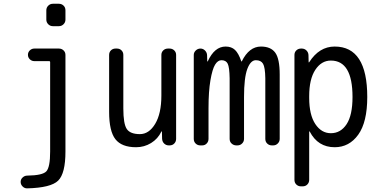

<svg xmlns="http://www.w3.org/2000/svg" viewBox="-20 -780 2040 1030"><path d="M125 230.5Q111.3 230.5 101.1 220.2Q90.8 210 90.8 195.8Q90.8 181.6 101.6 171.9Q112.3 162.1 126 162.1Q209 161.1 229 138.7Q249 116.2 249 33.2V-447.3Q249 -452.1 244.1 -452.1H164.1Q150.4 -452.1 140.1 -461.9Q129.9 -471.7 129.9 -485.8Q129.9 -500 140.1 -509.8Q150.4 -519.5 164.1 -519.5H295.9Q310.5 -519.5 320.8 -509.8Q331.1 -500 331.1 -485.4V33.2Q331.1 150.4 292 189Q252.9 227.5 125 230.5ZM263.7 -759.8H295.9Q310.5 -759.8 320.8 -750Q331.1 -740.2 331.1 -724.6V-674.8Q331.1 -660.2 320.8 -649.9Q310.5 -639.6 295.9 -639.6H263.7Q249 -639.6 238.8 -649.9Q228.5 -660.2 228.5 -674.8V-724.6Q228.5 -739.3 238.8 -749.5Q249 -759.8 263.7 -759.8Z M710 9.8Q632.8 9.8 599.1 -33.2Q565.4 -76.2 565.4 -179.7V-485.4Q565.4 -500 575.2 -509.8Q585 -519.5 599.6 -519.5H607.4Q622.1 -519.5 631.8 -509.8Q641.6 -500 641.6 -485.4V-198.2Q641.6 -115.2 660.2 -87.9Q678.7 -60.5 730.5 -60.5Q779.3 -60.5 812.5 -115.7Q845.7 -170.9 845.7 -267.6V-485.4Q845.7 -500 856 -509.8Q866.2 -519.5 880.9 -519.5H889.6Q904.3 -519.5 914.6 -509.8Q924.8 -500 924.8 -485.4V-35.2Q924.8 -20.5 915 -10.3Q905.3 0 889.6 0H885.7Q871.1 0 860.8 -9.8Q850.6 -19.5 849.6 -35.2L848.6 -74.2Q848.6 -75.2 847.7 -75.2Q845.7 -75.2 845.7 -74.2Q827.1 -35.2 790.5 -12.7Q753.9 9.8 710 9.8Z M1054.7 0Q1040 0 1029.8 -9.8Q1019.5 -19.5 1019.5 -35.2V-485.4Q1019.5 -499 1030.3 -509.3Q1041 -519.5 1055.2 -519.5Q1069.3 -519.5 1079.6 -509.3Q1089.8 -499 1090.8 -485.4L1091.8 -451.2Q1091.8 -450.2 1092.8 -450.2Q1094.7 -450.2 1094.7 -451.2Q1130.9 -530.3 1190.4 -530.3Q1221.7 -530.3 1240.7 -512.2Q1259.8 -494.1 1274.4 -451.2Q1274.4 -450.2 1275.4 -450.2Q1277.3 -450.2 1277.3 -451.2Q1316.4 -530.3 1379.9 -530.3Q1432.6 -530.3 1456.5 -497.6Q1480.5 -464.8 1480.5 -379.9V-35.2Q1480.5 -20.5 1470.2 -10.3Q1460 0 1445.3 0H1438.5Q1423.8 0 1413.6 -9.8Q1403.3 -19.5 1403.3 -35.2V-360.4Q1402.3 -418.9 1391.1 -438Q1379.9 -457 1352.5 -457Q1324.2 -457 1306.6 -409.7Q1289.1 -362.3 1289.1 -259.8V-35.2Q1289.1 -20.5 1278.8 -10.3Q1268.6 0 1253.9 0H1248Q1233.4 0 1222.7 -9.8Q1211.9 -19.5 1211.9 -35.2V-360.4Q1210.9 -418.9 1201.7 -438Q1192.4 -457 1168 -457Q1148.4 -457 1133.8 -433.1Q1119.1 -409.2 1108.9 -349.6Q1098.6 -290 1098.6 -200.2V-35.2Q1098.6 -20.5 1088.9 -10.3Q1079.1 0 1064.5 0Z M1638.7 -264.6V-254.9Q1638.7 -164.1 1671.4 -114.7Q1704.1 -65.4 1754.9 -65.4Q1807.6 -65.4 1839.4 -113.8Q1871.1 -162.1 1871.1 -259.8Q1871.1 -455.1 1754.9 -455.1Q1704.1 -455.1 1671.4 -405.3Q1638.7 -355.5 1638.7 -264.6ZM1594.7 219.7Q1580.1 219.7 1569.8 210Q1559.6 200.2 1559.6 184.6V-485.4Q1559.6 -500 1569.8 -509.8Q1580.1 -519.5 1594.7 -519.5H1598.6Q1613.3 -519.5 1623.5 -509.8Q1633.8 -500 1634.8 -485.4L1635.7 -446.3Q1635.7 -445.3 1636.7 -445.3Q1638.7 -445.3 1638.7 -446.3Q1692.4 -530.3 1775.4 -530.3Q1950.2 -530.3 1950.2 -259.8Q1950.2 -125 1901.9 -57.6Q1853.5 9.8 1775.4 9.8Q1685.5 9.8 1641.6 -74.2Q1641.6 -75.2 1639.6 -75.2Q1638.7 -75.2 1638.7 -74.2V184.6Q1638.7 199.2 1628.9 209.5Q1619.1 219.7 1603.5 219.7Z"/></svg>

Font: Rounded-L Mgen+ 2m regular
Style: Regular
Weight: 400
Designer: [Source Han Sans]
Ryoko NISHIZUKA  (kana & ideographs); Paul D. Hunt (Latin, Greek & Cyrillic); Wenlong ZHANG  (bopomofo
Version: Version 1.059.20150602